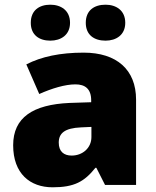

<svg xmlns="http://www.w3.org/2000/svg" viewBox="-20 -787 663 817"><path d="M111 -690C111 -638 147 -614 194 -614C239 -614 278 -638 278 -690C278 -743 239 -767 194 -767C147 -767 111 -743 111 -690ZM345 -690C345 -638 381 -614 429 -614C474 -614 513 -638 513 -690C513 -743 474 -767 429 -767C381 -767 345 -743 345 -690ZM336 -563C236 -563 156 -546 92 -513L147 -387C201 -411 257 -428 301 -428C342 -428 368 -409 368 -360V-352L276 -349C120 -342 36 -287 36 -169C36 -48 108 10 204 10C296 10 339 -14 386 -73H390L427 0H559V-363C559 -491 476 -563 336 -563ZM325 -245 369 -247V-204C369 -157 331 -125 285 -125C252 -125 230 -142 230 -180C230 -220 255 -242 325 -245Z"/></svg>

Font: Noto Sans Bengali Black
Style: Regular
Weight: 900
Designer: Jelle Bosma - Monotype Design Team
Foundry: Monotype Imaging Inc.
Version: Version 2.003